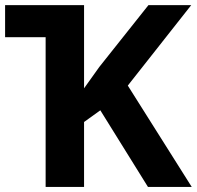

<svg xmlns="http://www.w3.org/2000/svg" viewBox="-20 -734 773 754"><path d="M0 -713.9H310.1V-387.2L370.1 -471.2L563 -713.9H731L481.9 -397.9L732.9 0H561L374 -300.8L310.1 -254.9V0H159.2V-587.9H0Z"/></svg>

Font: OpenSans-Bold
Style: Bold
Weight: 700
Foundry: Ascender Corporation
Version: Version 1.10